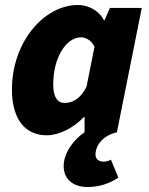

<svg xmlns="http://www.w3.org/2000/svg" viewBox="-20 -532 598 772"><path d="M332 220C382 220 424 204 456 182L426 110C418 114 410 118 396 118C378 118 364 108 364 90C364 50 396 12 450 0L550 -500H422L400 -450H398C380 -488 336 -512 294 -512C156 -512 28 -362 28 -172C28 -54 80 12 168 12C216 12 274 -16 318 -62H320V0C280 26 236 80 236 136C236 190 276 220 332 220ZM240 -118C212 -118 194 -140 194 -192C194 -304 248 -382 306 -382C324 -382 348 -370 360 -344L328 -184C302 -130 266 -118 240 -118Z"/></svg>

Font: Source Sans Pro Black
Style: Italic
Weight: 900
Italic angle: -11°
Designer: Paul D. Hunt
Foundry: Adobe Systems Incorporated
Version: Version 3.006;hotconv 1.0.111;makeotfexe 2.5.65597